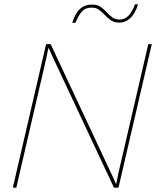

<svg xmlns="http://www.w3.org/2000/svg" viewBox="-20 -863 720 883"><path d="M39 0 192 -660H213L496 -56L514 -16L526 -73L662 -660H678L525 0H504L221 -604L203 -644L191 -587L55 0ZM615 -843Q601 -799 578.5 -779Q556 -759 530 -759Q506 -759 490.5 -769.5Q475 -780 462.5 -793.5Q450 -807 436 -817.5Q422 -828 401 -828Q372 -828 356.5 -810Q341 -792 327 -758H312Q326 -802 348 -822Q370 -842 403 -842Q427 -842 442.5 -831.5Q458 -821 470 -807.5Q482 -794 496 -783.5Q510 -773 531 -773Q554 -773 571 -791Q588 -809 601 -843Z"/></svg>

Font: Work Sans Thin
Style: Italic
Weight: 250
Italic angle: -13°
Designer: Wei Huang
Foundry: Wei Huang
Version: Version 2.012